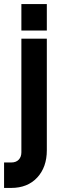

<svg xmlns="http://www.w3.org/2000/svg" viewBox="-46 -740 309 943"><path d="M-26 183V58H9Q33 58 46 44.2Q59 30.5 59 8V-550H184V-2Q184 81 136.8 132Q89.5 183 9 183ZM59 -590V-720H184V-590Z"/></svg>

Font: Mohave Light
Style: Bold
Weight: 700
Version: Version 2.003